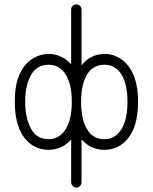

<svg xmlns="http://www.w3.org/2000/svg" viewBox="-20 -665 692 869"><path d="M326 184Q316 184 309 176.5Q302 169 302 159V-34Q301 -32 299 -30Q297 -28 295 -26Q256 13 199 13Q143 13 104 -26Q47 -82 47 -204Q47 -284 70 -331.5Q93 -379 128 -400Q163 -421 199 -421Q228 -421 252 -410.5Q276 -400 295 -381Q297 -380 299 -377.5Q301 -375 302 -373V-621Q302 -632 309 -638.5Q316 -645 326 -645Q336 -645 342.5 -638.5Q349 -632 349 -621V-369Q370 -396 397 -408.5Q424 -421 452 -421Q481 -421 505 -410.5Q529 -400 548 -381Q605 -324 605 -204Q605 -83 548 -26Q509 13 452 13Q396 13 357 -26Q355 -28 353 -30Q351 -32 349 -34V159Q349 169 342.5 176.5Q336 184 326 184ZM199 -35Q249 -35 277 -80Q305 -125 305 -204Q305 -306 261 -348Q237 -372 199 -372Q163 -372 137 -348Q117 -327 105.5 -290.5Q94 -254 94 -204Q94 -155 105.5 -118Q117 -81 137 -59Q163 -35 199 -35ZM452 -35Q502 -35 529.5 -80Q557 -125 557 -204Q557 -305 514 -348Q489 -372 452 -372Q416 -372 390 -348Q347 -305 347 -204Q347 -104 390 -59Q416 -35 452 -35Z"/></svg>

Font: Zen Kurenaido
Style: ARC
Weight: 400
Designer: Yoshimichi Ohira
Foundry: Positype
Version: Version 1.001